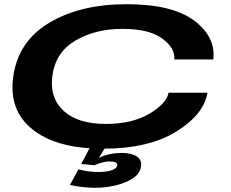

<svg xmlns="http://www.w3.org/2000/svg" viewBox="-20 -701 1095 911"><path d="M468 4.5Q249 4.5 134.5 -86.8Q20 -178 43 -338.5Q66.5 -505 213.8 -593Q361 -681 580.5 -681Q797.5 -681 901 -603.5Q1004.5 -526 992 -419H807Q812 -472 750 -518Q688 -564 560.5 -564Q430.5 -564 336.2 -507.5Q242 -451 228 -338.5Q215.5 -235 283 -174Q350.5 -113 481 -113Q608 -113 689.8 -162Q771.5 -211 779.5 -261H964.5Q947 -157.5 816 -76.5Q685 4.5 468 4.5ZM431.5 190Q401 190 371.2 186.5Q341.5 183 312 176.5L352 102.5Q369.5 107.5 393.8 111.2Q418 115 447.5 115Q487 115 510.5 106.5Q534 98 536.5 84.5Q540 65 499.5 65Q481.5 65 461.5 71Q441.5 77 428.5 83L365.5 77L406 0H478.5L449.5 48Q469 37.5 499 31Q529 24.5 558 24.5Q602.5 24.5 628.5 41Q654.5 57.5 649 90Q643.5 123.5 609.2 145.8Q575 168 527 179Q479 190 431.5 190Z"/></svg>

Font: Anybody UltraExpanded SemiBold
Style: Italic
Weight: 600
Width: 9
Italic angle: -10°
Designer: Tyler Finck
Foundry: Etcetera Type Company
Version: Version 1.010; ttfautohint (v1.8.3) -l 8 -r 50 -G 200 -x 14 